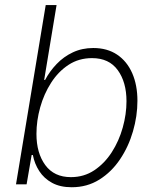

<svg xmlns="http://www.w3.org/2000/svg" viewBox="-20 -748 632 779"><path d="M271 11.7Q224.1 11.7 191.4 -6.1Q158.7 -23.9 139.4 -53.7Q120.1 -83.5 113.3 -119.1H108.4L87.9 0H44.9L165.5 -727.5H209.5L159.2 -423.8H163.1Q181.6 -459 210 -488.5Q238.3 -518.1 275.6 -535.6Q313 -553.2 358.4 -553.2Q415 -553.2 455.1 -526.4Q495.1 -499.5 516.4 -451.2Q537.6 -402.8 537.6 -338.9Q537.6 -277.3 519.5 -215.1Q501.5 -152.8 467 -101.6Q432.6 -50.3 383.1 -19.3Q333.5 11.7 271 11.7ZM267.6 -29.3Q320.8 -29.3 362.5 -57.1Q404.3 -85 433.6 -130.6Q462.9 -176.3 478 -230.5Q493.2 -284.7 493.2 -337.4Q493.2 -414.6 457.8 -463.4Q422.4 -512.2 353.5 -512.2Q299.8 -512.2 258.1 -484.9Q216.3 -457.5 187.3 -412.1Q158.2 -366.7 143.1 -312.5Q127.9 -258.3 127.9 -204.6Q127.9 -127 163.8 -78.1Q199.7 -29.3 267.6 -29.3Z"/></svg>

Font: Inter ExtraLight
Style: Italic
Weight: 250
Italic angle: -9.3988°
Designer: Rasmus Andersson
Foundry: rsms
Version: Version 4.001;git-66647c0bb